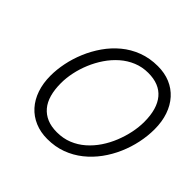

<svg xmlns="http://www.w3.org/2000/svg" viewBox="-225 -1164 1411 1411"><g transform="rotate(45 481.0 -458.0)"><path d="M450 19Q380 19 322 -5.5Q264 -30 223 -75.5Q182 -121 160 -185Q138 -249 138 -328Q138 -391 152 -460Q166 -529 194.5 -597Q223 -665 265.5 -726Q308 -787 364.5 -834Q421 -881 492 -908Q563 -935 647 -935Q718 -935 775 -911Q832 -887 873 -841.5Q914 -796 936 -732Q958 -668 958 -589Q958 -520 943 -448.5Q928 -377 898.5 -309Q869 -241 825.5 -181.5Q782 -122 725.5 -77Q669 -32 600.5 -6.5Q532 19 450 19ZM465 -66Q530 -66 584.5 -88Q639 -110 683.5 -149Q728 -188 762 -238.5Q796 -289 819 -346.5Q842 -404 854 -462Q866 -520 866 -574Q866 -642 851 -693.5Q836 -745 806.5 -780Q777 -815 733.5 -832.5Q690 -850 632 -850Q570 -850 515.5 -827.5Q461 -805 416 -765.5Q371 -726 336.5 -675Q302 -624 278.5 -567.5Q255 -511 243 -453.5Q231 -396 231 -343Q231 -276 245.5 -224.5Q260 -173 289.5 -138Q319 -103 362.5 -84.5Q406 -66 465 -66Z"/></g></svg>

Font: Playwrite DE LA
Style: Regular
Weight: 400
Designer: Veronika Burian, José Scaglione
Foundry: TypeTogether
Version: Version 1.002